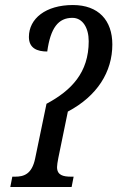

<svg xmlns="http://www.w3.org/2000/svg" viewBox="-20 -744 467 764"><path d="M21 0H265L273 -41H263C231 -41 207 -47 207 -79C207 -86 209 -100 212 -115L250 -300C367 -362 427 -458 427 -567C427 -663 372 -724 270 -724C162 -724 95 -670 95 -597C95 -552 128 -539 168 -539C181 -633 212 -673 268 -673C309 -673 333 -633 333 -580C333 -455 264 -384 165 -331L120 -114C107 -50 74 -41 40 -41H29Z"/></svg>

Font: Noto Serif ExtraCondensed
Style: Italic
Weight: 400
Width: 2
Italic angle: -12°
Designer: Monotype Design Team
Foundry: Monotype Imaging Inc.
Version: Version 2.014